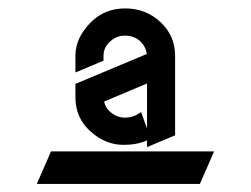

<svg xmlns="http://www.w3.org/2000/svg" viewBox="-20 -758 602 461"><path d="M102.5 -394.5H494.1L460 -316.4H68.4ZM333 -557.6 230 -514.2Q232.9 -500 243.7 -490.2Q259.8 -475.6 279.8 -475.6H280.8Q295.9 -475.6 308.1 -482.4L318.8 -488.8L333 -449.7ZM276.4 -410.2Q232.9 -410.2 196.8 -442.9Q161.1 -475.1 161.1 -523.9V-556.6L332.5 -628.4Q330.1 -646 317.4 -658.2Q302.7 -672.4 280.3 -672.4H279.3Q259.3 -672.4 243.7 -657.7Q228.5 -644 228.5 -623.5V-612.3L161.1 -584V-624.5Q161.1 -667.5 198.7 -705.1Q231.4 -737.8 280.8 -737.8Q330.6 -737.8 365.7 -704.6Q400.4 -671.9 400.4 -624.5V-433.1L333 -404.8V-420.9Q309.6 -410.2 276.4 -410.2Z"/></svg>

Font: NovaMono
Style: Regular
Weight: 400
Monospace: yes
Version: Version 1.2